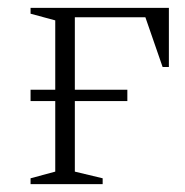

<svg xmlns="http://www.w3.org/2000/svg" viewBox="-20 -470 471 490"><path d="M58 -212V-241H121V-418L58 -435V-450H411V-299H395L351 -426H171V-241H305V-212H171V-32L242 -15V0H58V-15L121 -32V-212Z"/></svg>

Font: Spectral ExtraLight
Style: Regular
Weight: 275
Designer: Jean-Baptiste Levee
Foundry: Production Type
Version: Version 2.001